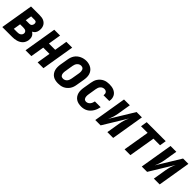

<svg xmlns="http://www.w3.org/2000/svg" viewBox="290 -1726 2920 2920"><g transform="rotate(45 1750.0 -266.5)"><path d="M1 0 89 -530H274Q298 -530 321.5 -526.5Q345 -523 365.5 -513Q386 -503 401.5 -487.5Q417 -472 426 -451Q435 -430 437 -406.5Q439 -383 435 -359Q433 -346 428.5 -332.5Q424 -319 415.5 -307Q407 -295 395 -286Q383 -277 371 -270Q386 -261 399 -247.5Q412 -234 419 -217Q426 -200 427.5 -180.5Q429 -161 426 -141Q422 -119 412.5 -97.5Q403 -76 386 -58.5Q369 -41 348 -29.5Q327 -18 304.5 -11.5Q282 -5 260 -2.5Q238 0 215 0ZM180 -326H256Q266 -326 276 -328.5Q286 -331 294 -338Q302 -345 306 -354Q310 -363 312 -373Q314 -383 313 -392.5Q312 -402 307 -410Q302 -418 293 -421.5Q284 -425 274 -425H197ZM144 -105H215Q229 -105 243 -107Q257 -109 270 -115.5Q283 -122 292 -134Q301 -146 303 -159Q306 -173 301.5 -186Q297 -199 287 -207Q277 -215 263.5 -218Q250 -221 236 -221H163Z M501 0 589 -530H714L680 -324H815L849 -530H974L886 0H761L797 -219H663L626 0Z M1205 8Q1176 8 1147.5 2Q1119 -4 1095.5 -19Q1072 -34 1056 -57Q1040 -80 1032.5 -107Q1025 -134 1025 -164Q1025 -194 1030 -223L1052 -353Q1056 -379 1064.5 -403.5Q1073 -428 1088 -450.5Q1103 -473 1124.5 -490.5Q1146 -508 1170 -519Q1194 -530 1219.5 -535.5Q1245 -541 1271 -541Q1300 -541 1328 -533.5Q1356 -526 1379.5 -511Q1403 -496 1419.5 -473Q1436 -450 1443.5 -423Q1451 -396 1450.5 -366Q1450 -336 1445 -307L1423 -177Q1419 -151 1410.5 -126.5Q1402 -102 1387 -80Q1372 -58 1351 -40Q1330 -22 1306 -11Q1282 0 1256 4Q1230 8 1205 8ZM1208 -97Q1226 -97 1243.5 -104.5Q1261 -112 1273 -126.5Q1285 -141 1291.5 -158.5Q1298 -176 1301 -194L1323 -324Q1325 -336 1326 -348.5Q1327 -361 1325.5 -373Q1324 -385 1320.5 -396.5Q1317 -408 1309 -416.5Q1301 -425 1289.5 -429Q1278 -433 1266 -433Q1248 -433 1231 -425Q1214 -417 1202 -402.5Q1190 -388 1183.5 -371Q1177 -354 1174 -336L1153 -206Q1151 -194 1150 -181.5Q1149 -169 1150 -157Q1151 -145 1154.5 -134Q1158 -123 1165.5 -114Q1173 -105 1184 -101Q1195 -97 1208 -97Z M1705 8Q1675 8 1646.5 2Q1618 -4 1594.5 -19Q1571 -34 1555 -57Q1539 -80 1531.5 -107Q1524 -134 1524.5 -164Q1525 -194 1530 -223L1552 -353Q1556 -378 1564 -402.5Q1572 -427 1587 -449Q1602 -471 1622.5 -489Q1643 -507 1666.5 -518Q1690 -529 1715.5 -533.5Q1741 -538 1766 -538Q1791 -538 1816.5 -534.5Q1842 -531 1864.5 -521.5Q1887 -512 1905.5 -496.5Q1924 -481 1935 -459.5Q1946 -438 1949.5 -413Q1953 -388 1948 -363Q1948 -361 1947.5 -359Q1947 -357 1947 -355H1823Q1823 -356 1823 -356.5Q1823 -357 1824 -358Q1826 -372 1824 -386.5Q1822 -401 1814 -412Q1806 -423 1793 -428Q1780 -433 1766 -433Q1748 -433 1730.5 -425Q1713 -417 1701 -402.5Q1689 -388 1683 -371Q1677 -354 1674 -336L1653 -206Q1651 -194 1650 -182Q1649 -170 1650 -158Q1651 -146 1654 -135Q1657 -124 1664 -115Q1671 -106 1682 -101.5Q1693 -97 1705 -97Q1722 -97 1739.5 -105.5Q1757 -114 1768.5 -129Q1780 -144 1786.5 -161Q1793 -178 1797 -196H1921Q1916 -170 1907 -144.5Q1898 -119 1884 -95.5Q1870 -72 1850.5 -51.5Q1831 -31 1807 -17.5Q1783 -4 1756.5 2Q1730 8 1705 8Z M2001 0 2089 -530H2214L2179 -318Q2175 -296 2170.5 -275Q2166 -254 2159.5 -233Q2153 -212 2144.5 -191.5Q2136 -171 2127 -150L2359 -530H2474L2386 0H2261L2296 -212Q2300 -234 2304.5 -255Q2309 -276 2315.5 -297Q2322 -318 2330.5 -338.5Q2339 -359 2348 -380L2116 0Z M2631 0 2702 -425H2560L2577 -530H2986L2969 -425H2827L2756 0Z M3001 0 3089 -530H3214L3179 -318Q3175 -296 3170.5 -275Q3166 -254 3159.5 -233Q3153 -212 3144.5 -191.5Q3136 -171 3127 -150L3359 -530H3474L3386 0H3261L3296 -212Q3300 -234 3304.5 -255Q3309 -276 3315.5 -297Q3322 -318 3330.5 -338.5Q3339 -359 3348 -380L3116 0Z"/></g></svg>

Font: Iosevka Curly XBdObl
Style: Regular
Weight: 800
Italic angle: -9°
Monospace: yes
Designer: Belleve Invis
Foundry: Belleve Invis
Version: Version 11.1.0; ttfautohint (v1.8.3)